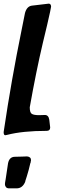

<svg xmlns="http://www.w3.org/2000/svg" viewBox="-61 -750 357 1052"><path d="M-32 -9Q-41 -9 -41 -26L-40 -33Q1 -310 57 -584L76 -679Q86 -715 113 -719L206 -730Q218 -730 219 -714Q219 -707 197 -612L174 -516Q137 -359 102 -162Q102 -133 113.5 -126Q125 -119 153 -119L185 -120Q205 -120 209 -94L213 -60Q214 -57 214 -52Q214 -33 195 -33Q63 -33 -22 -11ZM30 282H-11Q-23 282 -28.5 275Q-34 268 -34 259Q-34 253 -30 232L-17 145Q-10 109 21 109L61 108Q78 108 87 107Q109 109 109 128Q109 131 108 133Q107 135 107 137H108L105 145Q97 181 86 216L77 244H78Q63 282 30 282Z"/></svg>

Font: Bangerz
Style: Regular
Weight: 400
Designer: vernon adams
Foundry: Vernon Adams
Version: Version 2.10;February 7, 2025;FontCreator 13.0.0.2683 64-bit